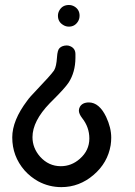

<svg xmlns="http://www.w3.org/2000/svg" viewBox="-20 -769 554 788"><path d="M262.7 -659.7Q250 -659.7 239.3 -666.5Q217.8 -679.2 217.8 -704.6Q217.8 -716.3 224.1 -727.1Q236.8 -748.5 262.7 -748.5Q274.9 -748.5 285.6 -742.2Q306.6 -729.5 306.6 -704.6Q306.6 -691.9 300.3 -681.2Q287.1 -659.7 262.7 -659.7ZM136.7 -24.9Q105 -42.5 80.6 -69.8Q30.3 -127.9 30.3 -205.1Q30.3 -274.9 91.8 -356Q100.6 -369.1 131.8 -401.4Q186.5 -458.5 201.2 -479Q201.7 -480 202.6 -481.4Q211.4 -496.1 213.9 -533.7Q215.8 -564 224.6 -571.8Q234.9 -582 253.9 -582.5Q262.2 -582.5 270 -578.6Q289.6 -569.3 289.6 -546.9V-531.2Q289.1 -472.7 261.7 -430.2Q246.1 -406.7 195.8 -356.9Q189.9 -351.1 184.6 -345.7Q113.3 -272 113.3 -206.1Q113.3 -161.6 144.5 -126Q179.7 -86.9 229.5 -86.9Q273.4 -86.9 307.6 -117.2Q346.7 -151.4 346.7 -200.7Q346.7 -247.1 316.9 -284.7Q304.2 -301.3 303.7 -314.5Q303.7 -322.8 307.6 -330.1Q317.9 -348.6 345.2 -348.6Q387.2 -348.1 415.5 -289.6Q436.5 -245.1 436.5 -204.1Q436.5 -188.5 434.1 -172.9Q421.9 -100.6 364.3 -51.3Q305.7 -1 231.9 -1Q181.2 -1 136.7 -24.9Z"/></svg>

Font: Vibur
Style: Medium
Weight: 400
Version: Version 1.004